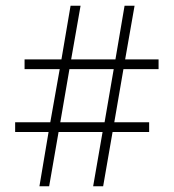

<svg xmlns="http://www.w3.org/2000/svg" viewBox="-20 -652 609 672"><path d="M150 -190 118 0H152L185 -190H339L306 0H341L374 -190H502V-224H380L412 -410H535V-444H418L451 -632H416L384 -444H229L262 -632H227L195 -444H66V-410H189L156 -224H33V-190ZM346 -224H191L223 -410H378Z"/></svg>

Font: Noto Sans Devanagari SemiCondensed ExtraLight
Style: Regular
Weight: 200
Width: 4
Designer: Jelle Bosma - Monotype Design Team
Foundry: Monotype Imaging Inc.
Version: Version 2.004